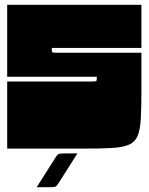

<svg xmlns="http://www.w3.org/2000/svg" viewBox="-20 -620 620 801"><path d="M10 -600H570V-420H196Q196 -405 198 -402.5Q200 -400 215 -400H570V-245Q570 -172 567.5 -125.5Q565 -79 554 -53Q543 -27 517 -16Q491 -5 445 -2.5Q399 0 325 0H10V-280H365Q380 -280 382 -282.5Q384 -285 384 -300H10ZM303 20 230 135Q222 148 217.5 153.5Q213 159 205.5 160Q198 161 182 161H133L206 46Q214 33 218.5 27.5Q223 22 230.5 21Q238 20 254 20Z"/></svg>

Font: Badeen Display
Style: Regular
Weight: 400
Version: Version 1.000; ttfautohint (v1.8.4.7-5d5b)